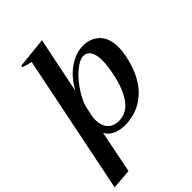

<svg xmlns="http://www.w3.org/2000/svg" viewBox="-272 -814 1153 1153"><g transform="rotate(-45 305.0 -237.5)"><path d="M176 -656Q148 -661 114 -673L116 -684L312 -704L239 -347Q278 -421 339 -464Q400 -507 463 -507Q527 -507 567.5 -467Q608 -427 608 -349Q608 -319 600 -277Q571 -137 493 -63.5Q415 10 304 10Q259 10 226 -6Q193 -22 178 -51L124 219L-4 229ZM470 -256Q483 -317 483 -363Q483 -411 467 -436.5Q451 -462 420 -462Q392 -462 351.5 -430.5Q311 -399 274 -347.5Q237 -296 218 -242L203 -171Q200 -155 200 -138Q200 -92 224.5 -63Q249 -34 296 -34Q364 -34 407 -94.5Q450 -155 470 -256Z"/></g></svg>

Font: Trirong SemiBold
Style: Italic
Weight: 600
Italic angle: -12°
Designer: Katatrad Team
Foundry: CadsonDemak
Version: Version 1.001